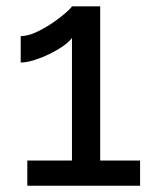

<svg xmlns="http://www.w3.org/2000/svg" viewBox="-20 -591 490 611"><path d="M45.9 -392.1V-476.1Q67.9 -476.1 95 -488.5Q122.1 -501 146.5 -517.6Q170.9 -534.2 188.5 -549.6Q206.1 -564.9 209 -570.8H298.8V-80.1H425.8V0H66.9V-80.1H209V-470.2Q200.2 -458 181.2 -444.6Q162.1 -431.2 138.7 -419.7Q115.2 -408.2 90.1 -400.1Q64.9 -392.1 45.9 -392.1Z"/></svg>

Font: Raleway Medium
Style: Regular
Weight: 500
Designer: Matt McInerney, Pablo Impallari, Rodrigo Fuenzalida
Foundry: Matt McInerney, Pablo Impallari, Rodrigo Fuenzalida
Version: Version 3.000g; ttfautohint (v1.5) -l 8 -r 28 -G 28 -x 14 -D